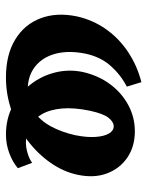

<svg xmlns="http://www.w3.org/2000/svg" viewBox="55 -536 495 645"><g transform="rotate(90 302.5 -213.5)"><path d="M240 14Q164 14 113 -17Q62 -48 41.5 -102Q21 -156 35 -224Q47 -278 78 -322Q109 -366 155 -396.5Q201 -427 256 -441L271 -392Q232 -372 201.5 -338Q171 -304 160 -252Q149 -196 160.5 -152.5Q172 -109 203.5 -84Q235 -59 283 -59Q324 -59 354.5 -80Q385 -101 404.5 -137Q424 -173 434 -218Q442 -257 440 -286.5Q438 -316 428.5 -332Q419 -348 404 -348Q390 -348 376 -331Q362 -314 352 -268Q341 -215 344.5 -174.5Q348 -134 363.5 -107Q379 -80 404 -66.5Q429 -53 459 -53Q476 -53 495.5 -59Q515 -65 527 -74L545 -26Q524 -8 494 3Q464 14 432 14Q380 14 337 -8Q294 -30 264.5 -67.5Q235 -105 223.5 -151Q212 -197 222 -245Q234 -297 263 -336Q292 -375 333 -397Q374 -419 421 -419Q472 -419 509 -394Q546 -369 562.5 -325.5Q579 -282 567 -226Q557 -179 527 -136Q497 -93 452.5 -59Q408 -25 353.5 -5.5Q299 14 240 14Z"/></g></svg>

Font: Ysabeau Office ExtraBold
Style: Italic
Weight: 800
Italic angle: -12°
Designer: Christian Thalmann (Catharsis Fonts)
Version: Version 2.001;gftools[0.9.30]; featfreeze: tnum,lnum,ss02